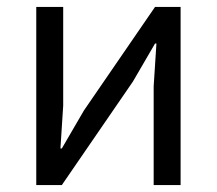

<svg xmlns="http://www.w3.org/2000/svg" viewBox="-20 -536 628 556"><path d="M85 -516H163V-230L155 -106H159L223 -216L429 -516H503V0H425V-286L433 -410H429L365 -300L159 0H85Z"/></svg>

Font: IBM Plex Sans
Style: Regular
Weight: 400
Designer: Mike Abbink, Paul van der Laan, Pieter van Rosmalen
Foundry: Bold Monday
Version: Version 3.005